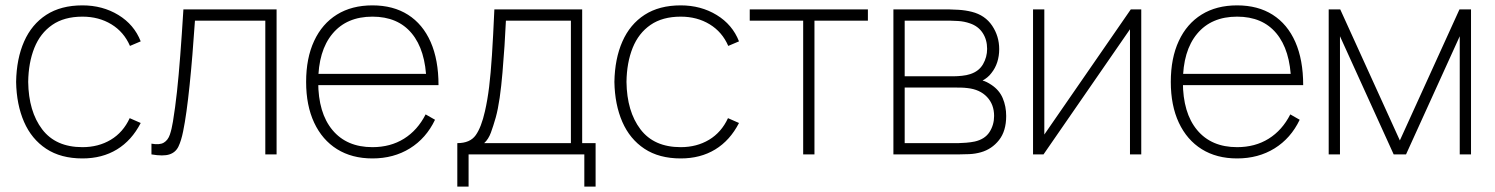

<svg xmlns="http://www.w3.org/2000/svg" viewBox="-20 -575 5568 715"><path d="M287 15Q206.5 15 152 -21Q97.5 -57 69.5 -121.2Q41.5 -185.5 40 -270Q41.5 -356.5 69.8 -420.5Q98 -484.5 152.5 -519.8Q207 -555 287 -555Q362 -555 420.8 -519.2Q479.5 -483.5 504 -421L464 -404Q441.5 -456 394.8 -484.5Q348 -513 287 -513Q219 -513 174.5 -482.2Q130 -451.5 108 -396.8Q86 -342 85 -270Q86.5 -160 137 -93.5Q187.5 -27 287 -27Q346.5 -27 392.5 -54.5Q438.5 -82 463 -135L504 -117Q470.5 -52 415.5 -18.5Q360.5 15 287 15Z M544 0V-40Q574.5 -34.5 590 -43.8Q605.5 -53 612.5 -73.5Q619.5 -94 624 -122Q632.5 -173.5 639 -233.2Q645.5 -293 651.2 -368Q657 -443 663 -540H1010V0H968V-498H706Q701.5 -431.5 696.5 -370.8Q691.5 -310 686 -257Q680.5 -204 674.5 -160.8Q668.5 -117.5 662 -86Q655 -51 644.5 -29.2Q634 -7.5 611 0Q588 7.5 544 0Z M1367 15Q1290.5 15 1235.2 -19.5Q1180 -54 1150 -118Q1120 -182 1120 -270Q1120 -358.5 1149.8 -422.5Q1179.5 -486.5 1234.8 -520.8Q1290 -555 1367 -555Q1444.5 -555 1499.5 -520Q1554.5 -485 1583.8 -418.5Q1613 -352 1613 -258H1568V-272Q1565 -388.5 1513.2 -450.8Q1461.5 -513 1367 -513Q1271 -513 1218 -449.2Q1165 -385.5 1165 -270Q1165 -154.5 1218 -90.8Q1271 -27 1367 -27Q1434 -27 1484.5 -58.5Q1535 -90 1565 -149L1600 -129Q1567 -60 1506.5 -22.5Q1446 15 1367 15ZM1587 -258H1147V-300H1587Z M1725 120H1683V-42Q1730.5 -42 1751.5 -71.5Q1772.5 -101 1786 -161Q1795.5 -202.5 1801.5 -251.5Q1807.5 -300.5 1812 -369.5Q1816.5 -438.5 1821 -540H2148V-42H2198V120H2156V0H1725ZM1783 -42H2106V-498H1864Q1862 -454.5 1858.8 -404.5Q1855.5 -354.5 1851.2 -304.5Q1847 -254.5 1840.8 -211Q1834.5 -167.5 1826 -137Q1817 -105.5 1808 -81Q1799 -56.5 1783 -42Z M2515 15Q2434.5 15 2380 -21Q2325.5 -57 2297.5 -121.2Q2269.5 -185.5 2268 -270Q2269.5 -356.5 2297.8 -420.5Q2326 -484.5 2380.5 -519.8Q2435 -555 2515 -555Q2590 -555 2648.8 -519.2Q2707.5 -483.5 2732 -421L2692 -404Q2669.5 -456 2622.8 -484.5Q2576 -513 2515 -513Q2447 -513 2402.5 -482.2Q2358 -451.5 2336 -396.8Q2314 -342 2313 -270Q2314.5 -160 2365 -93.5Q2415.5 -27 2515 -27Q2574.5 -27 2620.5 -54.5Q2666.5 -82 2691 -135L2732 -117Q2698.5 -52 2643.5 -18.5Q2588.5 15 2515 15Z M3013 0H2971V-498H2772V-540H3212V-498H3013Z M3549 0H3307V-540H3514Q3524.5 -540 3549.8 -538.5Q3575 -537 3599 -531Q3648.5 -518.5 3674.8 -479.2Q3701 -440 3701 -392Q3701 -366.5 3693.8 -343.8Q3686.5 -321 3672 -303Q3665.5 -294 3656.5 -286.8Q3647.5 -279.5 3639 -275Q3652.5 -272 3672 -259Q3701.5 -239.5 3714.2 -209.2Q3727 -179 3727 -143Q3727 -87 3700.2 -53.2Q3673.5 -19.5 3633 -8Q3612 -2 3589.2 -1Q3566.5 0 3549 0ZM3349 -249V-42H3549Q3559.5 -42 3577.8 -43.5Q3596 -45 3610 -48Q3647.5 -56.5 3664.8 -83.2Q3682 -110 3682 -143Q3682 -186 3655.5 -214Q3629 -242 3583 -247Q3571 -248.5 3557.8 -248.8Q3544.5 -249 3533 -249ZM3349 -498V-291H3534Q3545.5 -291 3562.5 -292.8Q3579.5 -294.5 3593 -299Q3625.5 -309.5 3640.8 -336Q3656 -362.5 3656 -393Q3656 -427 3639.5 -452.2Q3623 -477.5 3592 -488Q3570.5 -495.5 3547.8 -496.8Q3525 -498 3519 -498Z M4191 -540H4230V0H4188V-466L3866 0H3827V-540H3869V-74Z M4587 15Q4510.5 15 4455.2 -19.5Q4400 -54 4370 -118Q4340 -182 4340 -270Q4340 -358.5 4369.8 -422.5Q4399.5 -486.5 4454.8 -520.8Q4510 -555 4587 -555Q4664.5 -555 4719.5 -520Q4774.5 -485 4803.8 -418.5Q4833 -352 4833 -258H4788V-272Q4785 -388.5 4733.2 -450.8Q4681.5 -513 4587 -513Q4491 -513 4438 -449.2Q4385 -385.5 4385 -270Q4385 -154.5 4438 -90.8Q4491 -27 4587 -27Q4654 -27 4704.5 -58.5Q4755 -90 4785 -149L4820 -129Q4787 -60 4726.5 -22.5Q4666 15 4587 15ZM4807 -258H4367V-300H4807Z M4970 0H4928V-540H4971L5193 -52L5415 -540H5458V0H5416V-440L5216 0H5170L4970 -440Z"/></svg>

Font: Manrope Variable Light
Style: Regular
Weight: 200
Designer: Mikhail Sharanda
Foundry: Mikhail Sharanda
Version: Version 4.505